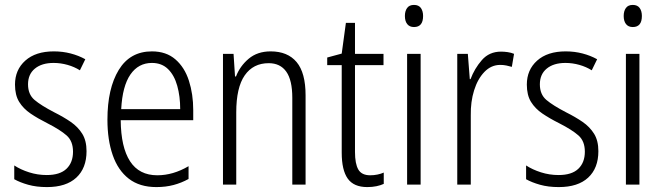

<svg xmlns="http://www.w3.org/2000/svg" viewBox="-20 -751 2696 781"><path d="M332 -136Q332 -67 290.5 -28.5Q249 10 171 10Q128 10 94.5 0.5Q61 -9 38 -22V-78Q64 -61 98.5 -50Q133 -39 170 -39Q224 -39 250.5 -64.5Q277 -90 277 -134Q277 -177 251 -200Q225 -223 172 -250Q134 -269 104.5 -289Q75 -309 58 -336.5Q41 -364 41 -407Q41 -467 83 -504.5Q125 -542 199 -542Q235 -542 267.5 -533.5Q300 -525 327 -510L305 -465Q283 -479 255 -487Q227 -495 198 -495Q150 -495 122 -472Q94 -449 94 -408Q94 -367 120.5 -344.5Q147 -322 201 -294Q239 -275 268 -255Q297 -235 314.5 -207Q332 -179 332 -136Z M598 -542Q656 -542 693.5 -509.5Q731 -477 748.5 -422.5Q766 -368 766 -303V-262H471Q472 -152 509 -95Q546 -38 620 -38Q684 -38 747 -75V-23Q718 -7 686 1.5Q654 10 616 10Q548 10 504 -24Q460 -58 438.5 -120Q417 -182 417 -264Q417 -391 463 -466.5Q509 -542 598 -542ZM598 -495Q543 -495 510.5 -448Q478 -401 473 -307H713Q713 -359 701 -402Q689 -445 663.5 -470Q638 -495 598 -495Z M1081 -542Q1150 -542 1186.5 -498.5Q1223 -455 1223 -363V0H1169V-353Q1169 -425 1144.5 -459.5Q1120 -494 1073 -494Q1010 -494 975.5 -444.5Q941 -395 941 -294V0H887V-532H930L936 -440H940Q956 -482 991.5 -512Q1027 -542 1081 -542Z M1486 -38Q1501 -38 1515.5 -41Q1530 -44 1541 -49V-3Q1528 3 1511 6.5Q1494 10 1474 10Q1419 10 1394.5 -24.5Q1370 -59 1370 -130V-486H1311V-517L1370 -533L1387 -658H1424V-532H1540V-486H1424V-133Q1424 -85 1437.5 -61.5Q1451 -38 1486 -38Z M1664 -731Q1683 -731 1692 -718.5Q1701 -706 1701 -686Q1701 -641 1664 -641Q1646 -641 1636.5 -653Q1627 -665 1627 -686Q1627 -706 1636 -718.5Q1645 -731 1664 -731ZM1691 -532V0H1636V-532Z M2018 -541Q2031 -541 2045 -539Q2059 -537 2071 -532L2062 -479Q2052 -482 2040 -484.5Q2028 -487 2015 -487Q1978 -487 1950.5 -458.5Q1923 -430 1908.5 -383.5Q1894 -337 1895 -282V0H1840V-532H1883L1891 -429H1894Q1910 -472 1940 -506.5Q1970 -541 2018 -541Z M2414 -136Q2414 -67 2372.5 -28.5Q2331 10 2253 10Q2210 10 2176.5 0.5Q2143 -9 2120 -22V-78Q2146 -61 2180.5 -50Q2215 -39 2252 -39Q2306 -39 2332.5 -64.5Q2359 -90 2359 -134Q2359 -177 2333 -200Q2307 -223 2254 -250Q2216 -269 2186.5 -289Q2157 -309 2140 -336.5Q2123 -364 2123 -407Q2123 -467 2165 -504.5Q2207 -542 2281 -542Q2317 -542 2349.5 -533.5Q2382 -525 2409 -510L2387 -465Q2365 -479 2337 -487Q2309 -495 2280 -495Q2232 -495 2204 -472Q2176 -449 2176 -408Q2176 -367 2202.5 -344.5Q2229 -322 2283 -294Q2321 -275 2350 -255Q2379 -235 2396.5 -207Q2414 -179 2414 -136Z M2554 -731Q2573 -731 2582 -718.5Q2591 -706 2591 -686Q2591 -641 2554 -641Q2536 -641 2526.5 -653Q2517 -665 2517 -686Q2517 -706 2526 -718.5Q2535 -731 2554 -731ZM2581 -532V0H2526V-532Z"/></svg>

Font: Noto Sans Gurmukhi Condensed Light
Style: Regular
Weight: 300
Width: 3
Designer: Jelle Bosma - Monotype Design Team
Foundry: Monotype Imaging Inc.
Version: Version 2.004; ttfautohint (v1.8.4.7-5d5b)